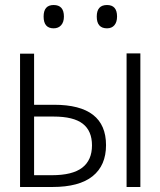

<svg xmlns="http://www.w3.org/2000/svg" viewBox="-20 -746 640 766"><path d="M485 0V-533H540V0ZM60 0V-532H116V-328H196Q403 -328 403 -167Q403 -86 349.5 -43Q296 0 189 0ZM116 -47H187Q269 -47 308 -77Q347 -107 347 -166Q347 -224 310 -252.5Q273 -281 194 -281H116ZM407 -633Q366 -633 366 -680Q366 -726 407 -726Q447 -726 447 -680Q447 -658 436.5 -645.5Q426 -633 407 -633ZM194 -633Q154 -633 154 -680Q154 -726 194 -726Q235 -726 235 -680Q235 -658 224 -645.5Q213 -633 194 -633Z"/></svg>

Font: Noto Sans Mono Light
Style: Regular
Weight: 300
Designer: Monotype Design Team
Foundry: Monotype Imaging Inc.
Version: Version 2.014; ttfautohint (v1.8.4.7-5d5b)